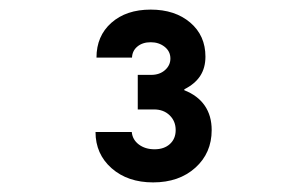

<svg xmlns="http://www.w3.org/2000/svg" viewBox="-20 -904 640 400"><path d="M255 -784Q255.6 -798.3 266.3 -807.1Q277 -816 294 -816Q311 -816 323 -806.5Q335 -797 335 -782Q335 -768 323.8 -758Q312.5 -748 295 -748H267V-676H301Q320.8 -676 333.4 -663.8Q346 -651.6 346 -633Q346 -615 334 -604Q322 -593 302 -593Q282.5 -593 269.2 -603Q256 -613 254.5 -629H179Q179 -583.1 212.5 -553.5Q246 -524 299 -524Q353 -524 387 -554.6Q421 -585.2 421 -633Q421 -663 406.5 -684Q392 -705 364 -716V-718Q386 -729 397 -745.7Q408 -762.5 408 -786Q408 -830 376.3 -857Q344.5 -884 294 -884Q243 -884 212 -856.5Q181 -829 181 -784Z"/></svg>

Font: CommitMonoV143 ExtLt
Style: Regular
Weight: 200
Monospace: yes
Designer: Eigil Nikolajsen
Foundry: Eigil Nikolajsen
Version: Version 1.143